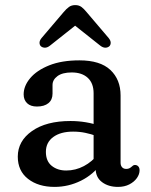

<svg xmlns="http://www.w3.org/2000/svg" viewBox="-20 -714 585 746"><path d="M351.7 -58.8V-77.2L343.7 -88.8V-351.5Q343.7 -390.6 321.1 -411.5Q298.6 -432.5 258.6 -432.5Q222.5 -432.5 203.3 -418.3Q184.1 -404.1 184.1 -383.7V-350.3Q184.1 -326.3 168.1 -313.2Q152.1 -300.1 123.5 -300.1Q98.7 -300.1 85.3 -313Q71.9 -326 71.9 -347.3Q71.9 -380 97.3 -410.3Q122.7 -440.6 171.2 -460.1Q219.7 -479.5 288.6 -479.5Q369.1 -479.5 408.8 -442.3Q448.5 -405 448.5 -343.1V-81.6Q448.5 -70.8 454.3 -64.3Q460 -57.7 470.2 -57.7Q477.7 -57.7 482.3 -60Q486.8 -62.2 490.1 -65.1Q493.5 -68.1 496.7 -70.6Q499.9 -73 504.2 -73Q512.3 -73 517.3 -67.5Q522.3 -62 522.3 -52.4Q522.3 -37 511.8 -22.1Q501.2 -7.2 482.4 2.5Q463.6 12.2 438.5 12.2Q401.1 12.2 376.4 -6.4Q351.7 -24.9 351.7 -58.8ZM49.1 -105.3Q49.1 -166 104.4 -204.9Q159.8 -243.8 253.8 -243.8Q284.6 -243.8 313.7 -238.9Q342.7 -234 363.9 -226L354.3 -185.8Q334.1 -193.1 311.8 -197.8Q289.5 -202.6 264 -202.6Q215.5 -202.6 186.9 -181.6Q158.3 -160.6 158.3 -123.9Q158.3 -87.9 180.9 -69.7Q203.5 -51.5 237.3 -51.5Q273.4 -51.5 306 -68.7Q338.6 -85.8 362.3 -116.9L374.7 -80.7Q343.6 -36.2 294.8 -12Q246 12.2 192.1 12.2Q128.9 12.2 89 -18.9Q49.1 -50 49.1 -105.3ZM291.8 -630H251.9L369.4 -536.8Q379.4 -529 388.6 -528.7Q397.7 -528.5 404.4 -533.9Q409.7 -538.5 410.1 -547.3Q410.4 -556.1 402.3 -566.1L316.7 -666.7Q306.1 -679.8 296.4 -687Q286.6 -694.2 272.3 -694.2Q258 -694.2 248 -687Q237.9 -679.8 227 -666.7L141.4 -566.1Q133.3 -556.1 133.6 -547.3Q134 -538.5 139.3 -533.9Q146 -528.5 155.3 -528.7Q164.5 -529 174.3 -536.8Z"/></svg>

Font: Fraunces SuperSoft
Style: Regular
Weight: 900
Version: Version 1.000;[b76b70a41]